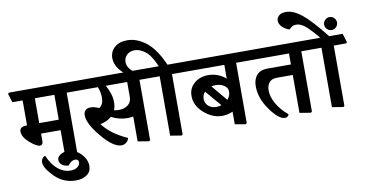

<svg xmlns="http://www.w3.org/2000/svg" viewBox="-130 -1236 3420 1800"><g transform="rotate(-10 1580.0 -336.0)"><path d="M608.4 -649.4 634.3 -566.4 626 -555.2H517.1V19L506.3 27.8L399.9 10.3V-218.8H213.9V-147.9Q213.9 -127.4 205.8 -118.4Q197.8 -109.4 185.5 -109.4Q151.9 -109.4 89.4 -164.1Q26.9 -218.8 26.9 -272Q26.9 -291.5 41.3 -304.2Q55.7 -316.9 97.7 -318.4V-555.2H0L-25.9 -638.2L-17.6 -649.4ZM399.9 -555.2H213.9V-318.8H399.9Z M330.1 50.8Q330.1 25.9 358.9 5.6Q387.7 -14.6 430.2 -14.6Q501 -14.6 554.2 40.3Q607.4 95.2 607.4 157.7Q607.4 212.9 565.2 241.7Q522.9 270.5 461.9 270.5Q342.8 270.5 259.5 186.3Q176.3 102.1 176.3 48.3Q176.3 28.3 187.7 12.5Q199.2 -3.4 214.8 -7.8Q254.4 82.5 309.3 126.5Q364.3 170.4 425.3 170.4Q467.8 170.4 492.7 151.9Q517.6 133.3 517.6 107.4Q517.6 91.8 508.8 84.2Q500 76.7 484.9 76.7Q468.3 76.7 451.2 86.9Q434.1 97.2 416 121.1Q372.6 117.7 351.3 97.7Q330.1 77.6 330.1 50.8Z M1092.8 -555.2H889.6Q914.6 -509.8 926.8 -470Q939 -430.2 939 -390.6Q939 -369.6 935.5 -350.8Q932.1 -332 925.3 -315.4Q937.5 -313 949 -311.8Q960.4 -310.5 971.2 -310.5Q1023.9 -310.5 1058.3 -337.2Q1092.8 -363.8 1092.8 -413.6ZM1301.8 -649.4 1327.6 -566.4 1319.3 -555.2H1210V19L1199.2 27.8L1092.8 10.3V-226.6Q1071.8 -223.1 1060.8 -222.2Q1049.8 -221.2 1041 -221.2Q998.5 -221.2 961.2 -230.5Q923.8 -239.7 885.3 -259.8Q866.2 -243.2 839.4 -230Q812.5 -216.8 777.3 -209Q823.2 -150.9 879.9 -110.6Q936.5 -70.3 1010.3 -37.1Q1004.4 -10.3 983.4 5.1Q962.4 20.5 938.5 20.5Q860.8 20.5 753.7 -108.4Q646.5 -237.3 646.5 -317.4Q646.5 -345.2 663.3 -362.8Q680.2 -380.4 712.4 -380.4Q730 -380.4 751.2 -375Q772.5 -369.6 793.9 -359.4Q814.9 -375 824.7 -398.4Q834.5 -421.9 834.5 -454.1Q834.5 -477.5 829.6 -503.2Q824.7 -528.8 814 -555.2H608.4L582.5 -638.2L590.8 -649.4Z M1638.2 -555.2H1519.5V19L1508.8 27.8L1402.3 10.3V-555.2H1301.8L1275.9 -638.2L1284.2 -649.4H1409.7Q1363.8 -759.3 1312.3 -797.9Q1260.7 -836.4 1213.4 -836.4Q1168 -836.4 1138.9 -809.6Q1109.9 -782.7 1109.9 -740.7Q1109.9 -710.4 1130.6 -680.4Q1151.4 -650.4 1210.4 -611.3H1134.3Q1073.7 -637.7 1033.9 -690.4Q994.1 -743.2 994.1 -800.3Q994.1 -858.9 1038.3 -899.7Q1082.5 -940.4 1161.1 -940.4Q1251 -940.4 1337.6 -873.5Q1424.3 -806.6 1493.2 -649.4H1620.6L1646.5 -566.4Z M2221.2 -649.4 2247.1 -566.4 2238.8 -555.2H2129.9V19L2119.1 27.8L2017.6 10.3V-109.4Q1990.2 -97.7 1964.4 -92.5Q1938.5 -87.4 1916.5 -87.4Q1825.2 -87.4 1744.6 -158Q1664.1 -228.5 1664.1 -321.3Q1664.1 -394.5 1718 -440.7Q1772 -486.8 1852.5 -486.8Q1894 -486.8 1936.5 -472.2Q1979 -457.5 2017.6 -424.3V-555.2H1620.6L1594.7 -638.2L1603 -649.4ZM2017.6 -296.9V-308.6Q2017.6 -335 1986.1 -358.6Q1954.6 -382.3 1903.8 -382.3Q1893.1 -382.3 1882.8 -381.1Q1872.6 -379.9 1863.3 -377.4L1988.8 -227.5Q2002 -241.7 2009.8 -259.5Q2017.6 -277.3 2017.6 -296.9ZM1771 -273.9Q1771 -234.4 1800 -207Q1829.1 -179.7 1877.4 -179.7Q1889.6 -179.7 1901.9 -181.9Q1914.1 -184.1 1925.3 -187.5L1796.4 -338.9Q1784.2 -325.7 1777.6 -309.1Q1771 -292.5 1771 -273.9Z M2859.4 -555.2H2750.5V19L2739.7 27.8L2633.3 10.3V-350.6H2483.9Q2429.7 -350.6 2407.2 -320.1Q2384.8 -289.6 2384.8 -247.1Q2384.8 -186.5 2423.6 -118.4Q2462.4 -50.3 2530.3 4.9Q2526.9 18.6 2516.6 25.9Q2506.3 33.2 2492.7 33.2Q2434.1 33.2 2353.5 -78.6Q2272.9 -190.4 2272.9 -306.2Q2272.9 -372.1 2307.4 -411.4Q2341.8 -450.7 2409.7 -450.7H2633.3V-555.2H2221.2L2195.3 -638.2L2203.6 -649.4H2841.8L2867.7 -566.4Z M3160.6 -649.4 3186.5 -566.4 3178.2 -555.2H3059.6V19L3048.8 27.8L2942.4 10.3V-555.2H2841.8L2815.9 -638.2L2824.2 -649.4H2948.2Q2863.3 -750 2823 -779.8Q2782.7 -809.6 2747.6 -809.6Q2723.6 -809.6 2706.3 -799.6Q2689 -789.6 2679.2 -775.4Q2635.7 -788.6 2608.9 -817.1Q2582 -845.7 2582 -875.5Q2582 -900.4 2603.5 -921.9Q2625 -943.4 2672.9 -943.4Q2740.2 -943.4 2819.1 -881.3Q2897.9 -819.3 3032.2 -649.4ZM3127.4 -763.7Q3127.4 -738.8 3109.4 -720.5Q3091.3 -702.1 3066.4 -702.1Q3041 -702.1 3022.7 -720.5Q3004.4 -738.8 3004.4 -763.7Q3004.4 -788.6 3022.7 -806.9Q3041 -825.2 3066.4 -825.2Q3091.3 -825.2 3109.4 -806.9Q3127.4 -788.6 3127.4 -763.7Z"/></g></svg>

Font: Sitara
Style: Bold
Weight: 700
Designer: Neelakash Kshetrimayum
Foundry: Neelakash Kshetrimayum
Version: Version 1.000;PS Version 1.000;PS 1.0;hotconv 1.;hotconv 1.0